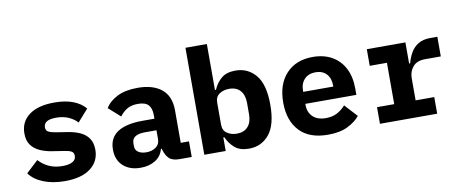

<svg xmlns="http://www.w3.org/2000/svg" viewBox="-66 -1018 3131 1308"><g transform="rotate(-10 1500.0 -364.0)"><path d="M294 12Q209 12 145 -14Q81 -40 49 -85L132 -162Q162 -129 202.5 -110.5Q243 -92 295 -92Q339 -92 364 -105.5Q389 -119 389 -147Q389 -169 372 -178Q355 -187 325 -191L242 -204Q196 -211 158.5 -228Q121 -245 99 -275.5Q77 -306 77 -355Q77 -436 139 -482Q201 -528 313 -528Q389 -528 442.5 -507.5Q496 -487 528 -449L454 -365Q432 -390 395 -407Q358 -424 308 -424Q222 -424 222 -372Q222 -350 239 -341Q256 -332 286 -327L368 -314Q415 -307 452.5 -290.5Q490 -274 512 -243Q534 -212 534 -163Q534 -83 471.5 -35.5Q409 12 294 12Z M1087 0Q1038 0 1015.5 -22.5Q993 -45 982 -85L980 -91H975Q962 -41 919.5 -14.5Q877 12 818 12Q743 12 697.5 -29Q652 -70 652 -143Q652 -223 711.5 -262Q771 -301 884 -301H967V-327Q967 -373 945.5 -396.5Q924 -420 873 -420Q827 -420 797.5 -402Q768 -384 747 -355L666 -427Q692 -471 748 -499.5Q804 -528 890 -528Q996 -528 1055.5 -479.5Q1115 -431 1115 -333V-108H1172V0ZM874 -85Q913 -85 940 -104.5Q967 -124 967 -160V-221H888Q797 -221 797 -161V-141Q797 -114 818 -99.5Q839 -85 874 -85Z M1259 -740H1407V-422H1414Q1434 -469 1469.5 -498.5Q1505 -528 1567 -528Q1653 -528 1707 -463Q1761 -398 1761 -258Q1761 -118 1707 -53Q1653 12 1567 12Q1505 12 1469.5 -18Q1434 -48 1414 -94H1407V0H1259ZM1503 -103Q1553 -103 1580 -133.5Q1607 -164 1607 -218V-298Q1607 -352 1580 -382.5Q1553 -413 1503 -413Q1464 -413 1435.5 -394Q1407 -375 1407 -334V-182Q1407 -142 1435.5 -122.5Q1464 -103 1503 -103Z M2114 12Q1984 12 1917 -60Q1850 -132 1850 -256Q1850 -383 1917.5 -455.5Q1985 -528 2101 -528Q2178 -528 2234 -496Q2290 -464 2320 -405.5Q2350 -347 2350 -266V-222H1997V-213Q1997 -164 2028.5 -133Q2060 -102 2119 -102Q2165 -102 2198 -120Q2231 -138 2255 -166L2335 -79Q2305 -42 2251 -15Q2197 12 2114 12ZM2102 -422Q2054 -422 2025.5 -392.5Q1997 -363 1997 -313V-305H2205V-313Q2205 -363 2177.5 -392.5Q2150 -422 2102 -422Z M2474 -115H2593V-401H2474V-516H2741V-370H2748Q2758 -408 2777 -441.5Q2796 -475 2829 -495.5Q2862 -516 2913 -516H2962V-380H2852Q2797 -380 2769 -347.5Q2741 -315 2741 -268V-115H2870V0H2474Z"/></g></svg>

Font: Lilex Nerd Font
Style: Bold
Weight: 700
Designer: Mike Abbink, Paul van der Laan, Pieter van Rosmalen, Mikhael Khrustik
Foundry: Mikhael Khrustik
Version: Version 2.400; ttfautohint (v1.8.4.7-5d5b);Nerd Fonts 3.3.0